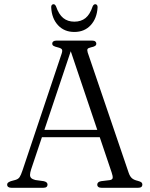

<svg xmlns="http://www.w3.org/2000/svg" viewBox="-20 -893 712 913"><path d="M166.5 -275.5H465.5L469.5 -240.5H161ZM206 -15Q206 -8 201 -4Q196 0 185.5 0H34.5Q24.5 0 19.2 -4Q14 -8 14 -15Q14 -21 18.2 -24.5Q22.5 -28 31.5 -31.5L53.5 -37.5Q67 -41.5 73.2 -50.8Q79.5 -60 87.5 -84L273 -637.5Q278 -652.5 274.2 -658.2Q270.5 -664 254 -668Q241 -671 234.8 -674.8Q228.5 -678.5 228.5 -685Q228.5 -692.5 233.8 -696.2Q239 -700 249 -700H417.5Q428 -700 433 -696Q438 -692 438 -685.5Q438 -678.5 432 -674.5Q426 -670.5 413 -668Q399.5 -665 396.5 -660.2Q393.5 -655.5 397 -643.5L592 -71Q598 -53.5 607.8 -45.2Q617.5 -37 635.5 -33Q648.5 -29.5 652.8 -25.5Q657 -21.5 657 -15Q657 -8 652 -4Q647 0 636.5 0H463Q453 0 447.8 -4Q442.5 -8 442.5 -15Q442.5 -21.5 447.2 -25.8Q452 -30 461 -31.5L502 -36.5Q514.5 -38.5 515.8 -46.8Q517 -55 511 -72.5L311 -665.5L323 -669L128 -87.5Q123 -72 122.8 -62Q122.5 -52 128.5 -46.2Q134.5 -40.5 148 -37L188 -31.5Q197 -29.5 201.5 -25.5Q206 -21.5 206 -15ZM333.5 -790Q365.5 -790 386.8 -807.2Q408 -824.5 420.5 -862.5Q423 -868 426.2 -870.5Q429.5 -873 433 -873Q438 -873 441.2 -869Q444.5 -865 444 -857.5Q441 -805.5 411.2 -773.2Q381.5 -741 333.5 -741Q285.5 -741 255.8 -773.2Q226 -805.5 223.5 -857.5Q223 -865 226.2 -869Q229.5 -873 234.5 -873Q238 -873 241 -870.5Q244 -868 246.5 -862.5Q259.5 -824.5 280.8 -807.2Q302 -790 333.5 -790Z"/></svg>

Font: Fraunces 48pt Soft Wonky Light
Style: Regular
Weight: 300
Version: Version 1.000;[b76b70a41]